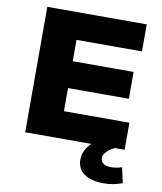

<svg xmlns="http://www.w3.org/2000/svg" viewBox="-97 -783 899 1063"><g transform="rotate(10 353.0 -251.0)"><path d="M82 0V-705H641V-553H273V-433H615V-282H273V-152H641V0ZM558 203Q486 203 447.5 174.5Q409 146 409 96Q409 51 441 13.5Q473 -24 532 -48L586 0Q566 9 552.5 20Q539 31 532 43Q525 55 525 68Q525 88 541 98Q557 108 582 108Q599 108 613 105.5Q627 103 644 98L663 184Q634 194 610.5 198.5Q587 203 558 203Z"/></g></svg>

Font: Nunito Sans 10pt SemiExpanded Black
Style: Regular
Weight: 900
Width: 6
Designer: Vernon Adams
Foundry: Vernon Adams
Version: Version 3.101;gftools[0.9.27]